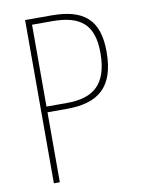

<svg xmlns="http://www.w3.org/2000/svg" viewBox="-82 -771 612 827"><g transform="rotate(-10 224.0 -357.0)"><path d="M201 -714H86V0H112V-306H197C336 -306 408 -365 408 -519C408 -662 339 -714 201 -714ZM200 -689C323 -689 381 -643 381 -519C381 -381 318 -331 201 -331H112V-689Z"/></g></svg>

Font: Noto Sans Khmer UI Condensed Thin
Style: Regular
Weight: 100
Width: 3
Designer: Danh Hong and the Monotype Design Team
Foundry: Monotype Imaging Inc.
Version: Version 2.002